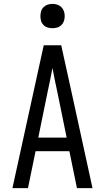

<svg xmlns="http://www.w3.org/2000/svg" viewBox="-20 -968 540 988"><path d="M44 0 205 -735H295L349 -490L456 0H376L337 -190H163L124 0ZM323 -260 276 -490Q269 -522 262.5 -554Q256 -586 250 -618Q244 -586 237.5 -554Q231 -522 224 -490L177 -260ZM250 -823Q237 -823 225 -826.5Q213 -830 204 -839Q195 -848 191.5 -860Q188 -872 188 -885Q188 -898 191.5 -910Q195 -922 204 -931Q213 -940 225 -944Q237 -948 250 -948Q263 -948 275 -944Q287 -940 296 -931Q305 -922 309 -910Q313 -898 313 -885Q313 -872 309 -860Q305 -848 296 -839Q287 -830 275 -826.5Q263 -823 250 -823Z"/></svg>

Font: Iosevka Algr
Style: Regular
Weight: 400
Monospace: yes
Designer: Belleve Invis
Foundry: Belleve Invis
Version: Version 26.0.2; ttfautohint (v1.8.3)